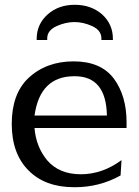

<svg xmlns="http://www.w3.org/2000/svg" viewBox="-20 -766 580 801"><path d="M177 -599V-606Q177 -639 216 -657Q254 -674 291 -674Q327 -674 365 -657Q403 -639 403 -606V-599H451V-604Q451 -665 406 -706Q360 -746 292 -746Q224 -746 179 -706Q133 -665 133 -604V-599ZM124 -284Q147 -448 290 -448H292Q423 -448 426 -284ZM487 -98Q407 -39 317 -39Q227 -39 177 -97Q130 -154 124 -232H508V-256Q508 -366 455 -438Q401 -510 287 -510Q172 -510 97 -439Q29 -373 29 -249Q29 -125 99 -55Q168 15 289 15Q291 15 293 15Q395 15 483 -34Z"/></svg>

Font: Sawarabi Mincho
Style: Regular
Weight: 400
Version: Version 1.082; ttfautohint (v1.8.4.7-5d5b)